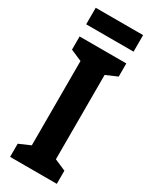

<svg xmlns="http://www.w3.org/2000/svg" viewBox="-226 -934 785 986"><g transform="rotate(30 166.5 -441.5)"><path d="M305 0H28V-78L95 -107V-607L28 -636V-714H305V-636L238 -607V-107L305 -78ZM307 -883V-785H26V-883Z"/></g></svg>

Font: Noto Sans Bengali ExtraCondensed
Style: Bold
Weight: 700
Width: 2
Designer: Joana Ranito - Universal Thirst; Jelle Bosma - Monotype Design Team
Foundry: Universal Thirst ehf.
Version: Version 3.000; ttfautohint (v1.8.4.7-5d5b)